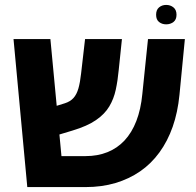

<svg xmlns="http://www.w3.org/2000/svg" viewBox="-20 -761 797 781"><path d="M91 0 35 -602H185L230 -126H328Q377 -126 417 -142Q457 -158 486.5 -189.5Q516 -221 534.5 -268.5Q553 -316 559 -379L582 -602H732L710 -375Q703 -304 682.5 -245.5Q662 -187 628.5 -141Q595 -95 550 -64Q505 -33 449.5 -16.5Q394 0 328 0ZM149 -192 138 -308 244 -341Q266 -348 279 -362.5Q292 -377 299 -401.5Q306 -426 310 -463L326 -602H476L463 -477Q459 -434 451 -396.5Q443 -359 424.5 -328Q406 -297 370.5 -272.5Q335 -248 275 -230ZM656 -662Q639 -662 627 -671.5Q615 -681 615 -701Q615 -721 627 -731Q639 -741 656 -741Q673 -741 685.5 -731Q698 -721 698 -701Q698 -681 685.5 -671.5Q673 -662 656 -662Z"/></svg>

Font: Noto Sans
Style: Bold
Weight: 700
Designer: Monotype Design Team
Foundry: Monotype Imaging Inc.
Version: Version 2.000;GOOG;noto-source:20170915:90ef993387c0; ttfaut